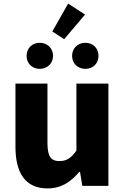

<svg xmlns="http://www.w3.org/2000/svg" viewBox="-20 -1034 694 1068"><path d="M244 14C321 14 374 -22 421 -78H425L438 0H583V-569H405V-196C375 -154 350 -138 310 -138C265 -138 244 -161 244 -239V-569H66V-217C66 -75 119 14 244 14ZM201 -651C244 -651 275 -682 275 -723C275 -765 244 -796 201 -796C158 -796 128 -765 128 -723C128 -682 158 -651 201 -651ZM337 -816 453 -953 359 -1014 271 -859ZM455 -651C498 -651 528 -682 528 -723C528 -765 498 -796 455 -796C412 -796 381 -765 381 -723C381 -682 412 -651 455 -651Z"/></svg>

Font: Noto Sans CJK HK Black
Style: Regular
Weight: 900
Designer: Ryoko NISHIZUKA 西塚涼子 (kana, bopomofo & ideographs); Paul D. Hunt (Latin, Greek & Cyrillic); Sandoll Communications 산돌커뮤니
Foundry: Adobe
Version: Version 2.004;hotconv 1.0.118;makeotfexe 2.5.65603